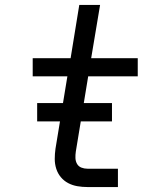

<svg xmlns="http://www.w3.org/2000/svg" viewBox="-20 -755 640 775"><path d="M333 0Q312 0 292 -3.5Q272 -7 255 -16Q238 -25 225.5 -40Q213 -55 207 -74Q201 -93 201 -113.5Q201 -134 204 -155L252 -447H112V-520H265L300 -735H384L348 -520H536V-447H336L286 -143Q284 -130 284.5 -117Q285 -104 291 -93.5Q297 -83 308.5 -78.5Q320 -74 333 -74H456V0ZM130 -265V-339H432V-265Z"/></svg>

Font: Iosevka SS04 Extended
Style: Italic
Weight: 400
Width: 7
Italic angle: -9°
Monospace: yes
Designer: Belleve Invis
Foundry: Belleve Invis
Version: Version 19.0.0; ttfautohint (v1.8.4)